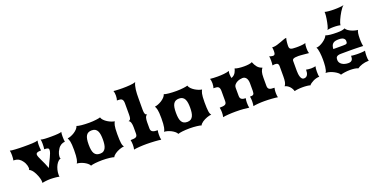

<svg xmlns="http://www.w3.org/2000/svg" viewBox="-38 -1610 4728 2416"><g transform="rotate(-20 2326.5 -401.5)"><path d="M232.4 0Q232.9 -3.4 233.2 -8.1Q233.4 -12.7 233.4 -16.6Q233.4 -37.6 225.1 -66.9Q216.8 -96.2 200.2 -130.4Q183.1 -165.5 164.6 -186Q146 -206.5 127.9 -211.9Q136.2 -214.8 136.2 -227.5Q136.2 -233.9 135.5 -244.9Q134.8 -255.9 130.9 -270.3Q127 -284.7 119.1 -301.8Q111.3 -318.8 96.7 -337.4Q88.4 -348.1 78.9 -357.7Q69.3 -367.2 56.4 -374.5Q43.5 -381.8 26.4 -386.2Q9.3 -390.6 -14.2 -390.6Q-11.7 -404.8 -10 -421.6Q-8.3 -438.5 -8.3 -459Q-8.3 -477.1 -9.8 -493.9Q-11.2 -510.7 -14.2 -522.5Q-6.8 -519.5 11.5 -517.3Q29.8 -515.1 55.2 -513.7Q80.6 -512.2 109.9 -511.2Q139.2 -510.3 168.5 -510.3Q199.7 -510.3 228.5 -510.5Q257.3 -510.7 282 -512Q306.6 -513.2 325.9 -515.6Q345.2 -518.1 356.9 -522.5Q354 -510.3 352.5 -496.1Q351.1 -481.9 351.1 -463.9Q351.1 -443.4 352.3 -424.1Q353.5 -404.8 356 -390.6Q319.3 -390.6 303.5 -382.8Q287.6 -375 287.6 -357.9Q287.6 -344.7 296.4 -323.2Q305.2 -301.8 318.4 -274.4Q331.5 -247.1 346.2 -215.1Q360.8 -183.1 372.6 -148.9Q385.3 -179.7 400.4 -210Q415.5 -240.2 428.5 -267.6Q441.4 -294.9 450.2 -318.4Q459 -341.8 459 -359.4Q459 -378.9 444.8 -384.8Q430.7 -390.6 398.4 -390.6Q400.9 -404.8 402.1 -424.1Q403.3 -443.4 403.3 -463.9Q403.3 -499 397.5 -522.5Q403.8 -518.1 418.7 -515.6Q433.6 -513.2 453.1 -512Q472.7 -510.7 494.9 -510.5Q517.1 -510.3 538.6 -510.3Q562.5 -510.3 585 -511Q607.4 -511.7 625.7 -513.4Q644 -515.1 657 -517.3Q669.9 -519.5 674.8 -522.5Q672.4 -512.7 671.1 -497.1Q669.9 -481.4 669.9 -463.9Q669.9 -443.4 671.1 -424.1Q672.4 -404.8 674.8 -390.6Q663.1 -390.6 650.4 -387.2Q637.7 -383.8 625.2 -376.7Q612.8 -369.6 601.3 -358.9Q589.8 -348.1 581.5 -334Q569.8 -316.9 562.7 -301Q555.7 -285.2 552 -271.2Q548.3 -257.3 547.4 -246.1Q546.4 -234.9 546.4 -227.5Q546.4 -214.8 554.7 -211.9Q536.6 -208 519.3 -191.7Q502 -175.3 488.5 -150.1Q475.1 -125 466.8 -92.5Q458.5 -60.1 458.5 -24.4Q458.5 -17.6 459.2 -11.5Q460 -5.4 460.9 0Q456.5 -2.4 442.4 -4.6Q428.2 -6.8 409.9 -8.5Q391.6 -10.3 372.6 -11.2Q353.5 -12.2 339.8 -12.2Q324.7 -12.2 308.8 -11Q293 -9.8 278.6 -8.1Q264.2 -6.3 252 -4.2Q239.7 -2 232.4 0Z M721.7 -81.1Q727.1 -88.9 731.9 -101.1Q736.8 -113.3 740.5 -133.1Q744.1 -152.8 746.3 -181.9Q748.5 -210.9 748.5 -252.9Q748.5 -296.9 746.3 -324.2Q744.1 -351.6 740.5 -368.9Q736.8 -386.2 731.9 -397Q727.1 -407.7 722.2 -418Q741.7 -419.9 766.6 -429.4Q791.5 -439 814.7 -453.6Q837.9 -468.3 856 -487.3Q874 -506.3 879.9 -527.3Q888.7 -523.4 905.3 -520.3Q921.9 -517.1 943.8 -514.9Q965.8 -512.7 991.7 -511.5Q1017.6 -510.3 1045.4 -510.3Q1070.8 -510.3 1094.7 -512Q1118.7 -513.7 1138.7 -516.1Q1158.7 -518.6 1173.3 -521.5Q1188 -524.4 1195.3 -527.3Q1201.2 -506.3 1219.7 -487.3Q1238.3 -468.3 1262 -453.6Q1285.6 -439 1310.3 -429.4Q1335 -419.9 1353 -418Q1348.1 -408.2 1343.5 -397.7Q1338.9 -387.2 1335.2 -369.9Q1331.5 -352.5 1329.3 -325.4Q1327.1 -298.3 1327.1 -255.4Q1327.1 -212.9 1328.6 -183.3Q1330.1 -153.8 1333 -133.8Q1335.9 -113.8 1341.1 -101.6Q1346.2 -89.4 1353.5 -81.1Q1341.3 -81.1 1325.7 -77.4Q1310.1 -73.7 1293.2 -67.6Q1276.4 -61.5 1260 -53.2Q1243.7 -44.9 1230 -35.4Q1216.3 -25.9 1206.5 -15.6Q1196.8 -5.4 1193.4 4.9Q1184.1 1.5 1168.5 -1.5Q1152.8 -4.4 1132.3 -6.8Q1111.8 -9.3 1087.4 -10.7Q1063 -12.2 1036.1 -12.2Q1009.8 -12.2 985.6 -10.7Q961.4 -9.3 941.2 -7.1Q920.9 -4.9 905.5 -1.7Q890.1 1.5 881.8 4.9Q873.5 -13.2 854 -28.8Q834.5 -44.4 811 -56.2Q787.6 -67.9 763.4 -74.5Q739.3 -81.1 721.7 -81.1ZM943.8 -254.9Q943.8 -213.4 949 -183.6Q954.1 -153.8 965.8 -134.8Q977.5 -115.7 996.1 -106.7Q1014.6 -97.7 1041.5 -97.7Q1069.8 -97.7 1087.9 -109.6Q1106 -121.6 1116.2 -142.6Q1126.5 -163.6 1130.4 -192.4Q1134.3 -221.2 1134.3 -254.9Q1134.3 -288.6 1130.4 -317.1Q1126.5 -345.7 1116.2 -366.5Q1106 -387.2 1087.9 -398.7Q1069.8 -410.2 1041.5 -410.2Q1014.6 -410.2 996.1 -401.4Q977.5 -392.6 965.8 -373.8Q954.1 -355 949 -325.7Q943.8 -296.4 943.8 -254.9Z M1459.5 0Q1463.4 -12.7 1464.8 -30.3Q1466.3 -47.9 1466.3 -64.9Q1466.3 -80.6 1464.4 -96.2Q1462.4 -111.8 1459.5 -127Q1486.8 -127 1504.6 -129.4Q1522.5 -131.8 1532.7 -137.9Q1543 -144 1546.9 -155.3Q1550.8 -166.5 1550.8 -184.1V-266.1Q1550.8 -281.7 1549.1 -297.4Q1547.4 -313 1543.5 -325.7Q1539.6 -338.4 1533 -347.4Q1526.4 -356.4 1517.1 -358.9Q1527.3 -361.8 1533.9 -366.9Q1540.5 -372.1 1544.2 -380.9Q1547.9 -389.6 1549.3 -403.1Q1550.8 -416.5 1550.8 -436V-590.8Q1550.3 -611.8 1545.4 -624.3Q1540.5 -636.7 1532 -643.3Q1523.4 -649.9 1511 -652.1Q1498.5 -654.3 1482.9 -654.3H1467.8Q1471.7 -664.1 1474.6 -681.4Q1477.5 -698.7 1477.5 -717.8Q1477.5 -736.3 1474.9 -753.7Q1472.2 -771 1467.8 -781.2Q1477.1 -779.8 1490.2 -778.8Q1503.4 -777.8 1519 -777.1Q1534.7 -776.4 1552.2 -775.9Q1569.8 -775.4 1588.4 -775.4Q1613.3 -775.4 1638.7 -776.4Q1664.1 -777.3 1687.3 -779.3Q1710.4 -781.2 1730.2 -784.7Q1750 -788.1 1763.2 -793.5Q1752.9 -774.4 1747.1 -751Q1741.2 -727.5 1737.8 -701.2Q1734.4 -674.8 1733.4 -646Q1732.4 -617.2 1732.4 -587.4L1731.9 -435.1Q1731.9 -415.5 1733.6 -402.1Q1735.4 -388.7 1739.3 -379.9Q1743.2 -371.1 1749.5 -366.2Q1755.9 -361.3 1765.6 -358.9Q1755.4 -356 1748.8 -346.9Q1742.2 -337.9 1738.5 -325.2Q1734.9 -312.5 1733.4 -297.1Q1731.9 -281.7 1731.9 -266.1V-184.1Q1731.9 -166.5 1738.3 -155.3Q1744.6 -144 1756.6 -137.9Q1768.6 -131.8 1785.4 -129.4Q1802.2 -127 1823.2 -127Q1820.3 -116.7 1818.6 -101.6Q1816.9 -86.4 1816.9 -69.3Q1816.9 -50.8 1818.1 -32Q1819.3 -13.2 1823.2 0Q1810.1 -2.4 1787.8 -4.6Q1765.6 -6.8 1739.3 -8.5Q1712.9 -10.3 1684.3 -11.2Q1655.8 -12.2 1629.4 -12.2Q1606 -12.2 1581.3 -11.5Q1556.6 -10.7 1533.9 -9Q1511.2 -7.3 1491.7 -5.1Q1472.2 -2.9 1459.5 0Z M1890.6 -81.1Q1896 -88.9 1900.9 -101.1Q1905.8 -113.3 1909.4 -133.1Q1913.1 -152.8 1915.3 -181.9Q1917.5 -210.9 1917.5 -252.9Q1917.5 -296.9 1915.3 -324.2Q1913.1 -351.6 1909.4 -368.9Q1905.8 -386.2 1900.9 -397Q1896 -407.7 1891.1 -418Q1910.6 -419.9 1935.5 -429.4Q1960.4 -439 1983.6 -453.6Q2006.8 -468.3 2024.9 -487.3Q2043 -506.3 2048.8 -527.3Q2057.6 -523.4 2074.2 -520.3Q2090.8 -517.1 2112.8 -514.9Q2134.8 -512.7 2160.6 -511.5Q2186.5 -510.3 2214.4 -510.3Q2239.7 -510.3 2263.7 -512Q2287.6 -513.7 2307.6 -516.1Q2327.6 -518.6 2342.3 -521.5Q2356.9 -524.4 2364.3 -527.3Q2370.1 -506.3 2388.7 -487.3Q2407.2 -468.3 2430.9 -453.6Q2454.6 -439 2479.2 -429.4Q2503.9 -419.9 2522 -418Q2517.1 -408.2 2512.5 -397.7Q2507.8 -387.2 2504.2 -369.9Q2500.5 -352.5 2498.3 -325.4Q2496.1 -298.3 2496.1 -255.4Q2496.1 -212.9 2497.6 -183.3Q2499 -153.8 2502 -133.8Q2504.9 -113.8 2510 -101.6Q2515.1 -89.4 2522.5 -81.1Q2510.3 -81.1 2494.6 -77.4Q2479 -73.7 2462.2 -67.6Q2445.3 -61.5 2429 -53.2Q2412.6 -44.9 2398.9 -35.4Q2385.3 -25.9 2375.5 -15.6Q2365.7 -5.4 2362.3 4.9Q2353 1.5 2337.4 -1.5Q2321.8 -4.4 2301.3 -6.8Q2280.8 -9.3 2256.3 -10.7Q2231.9 -12.2 2205.1 -12.2Q2178.7 -12.2 2154.5 -10.7Q2130.4 -9.3 2110.1 -7.1Q2089.8 -4.9 2074.5 -1.7Q2059.1 1.5 2050.8 4.9Q2042.5 -13.2 2022.9 -28.8Q2003.4 -44.4 1980 -56.2Q1956.5 -67.9 1932.4 -74.5Q1908.2 -81.1 1890.6 -81.1ZM2112.8 -254.9Q2112.8 -213.4 2117.9 -183.6Q2123 -153.8 2134.8 -134.8Q2146.5 -115.7 2165 -106.7Q2183.6 -97.7 2210.4 -97.7Q2238.8 -97.7 2256.8 -109.6Q2274.9 -121.6 2285.2 -142.6Q2295.4 -163.6 2299.3 -192.4Q2303.2 -221.2 2303.2 -254.9Q2303.2 -288.6 2299.3 -317.1Q2295.4 -345.7 2285.2 -366.5Q2274.9 -387.2 2256.8 -398.7Q2238.8 -410.2 2210.4 -410.2Q2183.6 -410.2 2165 -401.4Q2146.5 -392.6 2134.8 -373.8Q2123 -355 2117.9 -325.7Q2112.8 -296.4 2112.8 -254.9Z M2652.3 0Q2656.2 -12.7 2657.7 -30.3Q2659.2 -47.9 2659.2 -64.9Q2659.2 -80.6 2657.2 -96.2Q2655.3 -111.8 2652.3 -127Q2679.7 -127 2697.5 -129.4Q2715.3 -131.8 2726.1 -137.9Q2736.8 -144 2741 -155.3Q2745.1 -166.5 2745.1 -184.1V-319.8Q2744.6 -340.8 2739.7 -353.3Q2734.9 -365.7 2726.3 -372.3Q2717.8 -378.9 2705.3 -381.1Q2692.9 -383.3 2677.2 -383.3H2662.1Q2666 -393.1 2668.9 -410.4Q2671.9 -427.7 2671.9 -446.8Q2671.9 -465.3 2669.2 -482.2Q2666.5 -499 2662.1 -509.3Q2680.2 -506.8 2706.5 -505.4Q2732.9 -503.9 2762.2 -503.9Q2783.7 -503.9 2805.4 -504.9Q2827.1 -505.9 2847.7 -508.1Q2868.2 -510.3 2886.2 -513.7Q2904.3 -517.1 2918.5 -522.5Q2915 -512.7 2913.8 -502.7Q2912.6 -492.7 2912.6 -482.4Q2912.6 -468.3 2914.6 -454.6Q2916.5 -440.9 2918.9 -427.7Q2940.4 -434.6 2954.3 -447Q2968.3 -459.5 2976.8 -473.6Q2985.4 -487.8 2990 -502.2Q2994.6 -516.6 2997.6 -527.3Q3003.9 -523.4 3016.8 -520.3Q3029.8 -517.1 3046.6 -514.9Q3063.5 -512.7 3082.5 -511.5Q3101.6 -510.3 3119.6 -510.3Q3135.7 -510.3 3152.3 -511.2Q3168.9 -512.2 3183.6 -514.4Q3198.2 -516.6 3210 -519.8Q3221.7 -522.9 3227.5 -527.3Q3243.2 -485.8 3266.8 -457Q3290.5 -428.2 3330.1 -416.5Q3322.3 -406.7 3316.4 -395.5Q3310.5 -384.3 3306.4 -369.9Q3302.2 -355.5 3300.3 -336.9Q3298.3 -318.4 3298.3 -293.9V-184.1Q3298.3 -166.5 3303.5 -155.3Q3308.6 -144 3319.1 -137.9Q3329.6 -131.8 3346.4 -129.4Q3363.3 -127 3386.7 -127Q3385.3 -121.1 3383.8 -114.7Q3382.3 -108.4 3381.3 -100.3Q3380.4 -92.3 3379.6 -81.8Q3378.9 -71.3 3378.9 -57.1Q3378.9 -43 3380.6 -26.4Q3382.3 -9.8 3386.7 0Q3371.6 -2.4 3350.8 -4.6Q3330.1 -6.8 3306.4 -8.5Q3282.7 -10.3 3257.1 -11.2Q3231.4 -12.2 3206.5 -12.2Q3186.5 -12.2 3165.3 -11.5Q3144 -10.7 3124 -9Q3104 -7.3 3086.7 -5.1Q3069.3 -2.9 3057.6 0Q3059.1 -5.9 3060.3 -13.7Q3061.5 -21.5 3062.3 -30.8Q3063 -40 3063.5 -49.8Q3064 -59.6 3064 -68.4Q3064 -73.2 3063.5 -81.5Q3063 -89.8 3062.3 -98.4Q3061.5 -106.9 3060.3 -114.7Q3059.1 -122.6 3057.6 -127Q3074.2 -127 3085.2 -128.7Q3096.2 -130.4 3103 -136.2Q3109.9 -142.1 3112.8 -153.6Q3115.7 -165 3115.7 -184.1V-285.6Q3115.7 -304.7 3111.8 -321.8Q3107.9 -338.9 3099.9 -351.8Q3091.8 -364.7 3079.1 -372.3Q3066.4 -379.9 3048.3 -379.9Q3036.1 -379.9 3015.9 -375.7Q2995.6 -371.6 2975.8 -361.6Q2956.1 -351.6 2941.7 -334.7Q2927.2 -317.9 2927.2 -293H2926.8L2927.2 -184.1Q2927.2 -152.3 2946.8 -139.6Q2966.3 -127 3001.5 -127Q2998.5 -116.7 2996.8 -101.6Q2995.1 -86.4 2995.1 -69.3Q2995.1 -50.8 2996.6 -32Q2998 -13.2 3001.5 0Q2970.2 -4.9 2927.2 -8.5Q2884.3 -12.2 2822.3 -12.2Q2798.8 -12.2 2774.2 -11.5Q2749.5 -10.7 2726.8 -9Q2704.1 -7.3 2684.6 -5.1Q2665 -2.9 2652.3 0Z M3512.7 -100.6Q3528.8 -120.1 3534.2 -150.4Q3539.6 -180.7 3539.6 -223.1V-364.3Q3539.1 -373 3536.9 -380.1Q3534.7 -387.2 3529.5 -392.3Q3524.4 -397.5 3515.6 -400.4Q3506.8 -403.3 3493.7 -403.3Q3486.3 -403.3 3477.8 -402.3Q3469.2 -401.4 3458.5 -399.4Q3460.9 -413.6 3461.9 -430.2Q3462.9 -446.8 3462.9 -463.9Q3462.9 -479.5 3461.9 -494.6Q3460.9 -509.8 3458.5 -522.5Q3463.4 -519 3470.7 -516.8Q3478 -514.6 3485.4 -513.2Q3492.7 -511.7 3499 -511Q3505.4 -510.3 3508.8 -510.3Q3522.9 -510.3 3530 -521.2Q3537.1 -532.2 3537.1 -559.6Q3537.1 -564 3536.9 -571.8Q3536.6 -579.6 3536.1 -587.9Q3535.6 -596.2 3534.4 -603.5Q3533.2 -610.8 3531.2 -614.7Q3535.2 -613.8 3539.1 -613.8Q3543 -613.8 3547.4 -613.8Q3572.3 -613.8 3599.9 -622.1Q3627.4 -630.4 3653.6 -640.1Q3679.7 -649.9 3702.1 -658.2Q3724.6 -666.5 3739.3 -666.5Q3735.4 -654.8 3732.9 -640.6Q3730.5 -626.5 3729 -612.3Q3727.5 -598.1 3726.8 -584.7Q3726.1 -571.3 3726.1 -562Q3726.1 -545.9 3730 -535.9Q3733.9 -525.9 3743.9 -520.3Q3753.9 -514.6 3771.7 -512.5Q3789.6 -510.3 3817.4 -510.3Q3829.1 -510.3 3845 -510.5Q3860.8 -510.7 3877.9 -512Q3895 -513.2 3911.9 -515.6Q3928.7 -518.1 3942.9 -522.5Q3938 -509.8 3936 -492.7Q3934.1 -475.6 3934.1 -457.5Q3934.1 -437 3936 -419.4Q3938 -401.9 3942.9 -388.2Q3926.3 -389.6 3906.5 -391.6Q3886.7 -393.6 3867.2 -395.3Q3847.7 -397 3831.1 -398.2Q3814.5 -399.4 3804.2 -399.4Q3779.8 -399.4 3763.9 -397.2Q3748 -395 3738.8 -390.4Q3729.5 -385.7 3725.8 -378.7Q3722.2 -371.6 3722.2 -362.3V-231.4Q3722.2 -212.4 3724.4 -191.2Q3726.6 -169.9 3732.4 -151.9Q3738.3 -133.8 3748.5 -121.8Q3758.8 -109.9 3774.9 -109.9Q3792.5 -109.9 3804.4 -116.9Q3816.4 -124 3823.7 -136.7Q3831.1 -149.4 3834.2 -166.7Q3837.4 -184.1 3837.4 -205.1Q3848.1 -202.6 3866.2 -200.2Q3884.3 -197.8 3903.3 -197.8Q3921.9 -197.8 3938.2 -200.2Q3954.6 -202.6 3963.4 -205.1Q3959.5 -194.3 3957.8 -175Q3956.1 -155.8 3956.1 -133.8Q3956.1 -111.8 3957.5 -92.8Q3959 -73.7 3963.4 -64.5H3958.5Q3940.4 -64.5 3919.7 -58.8Q3898.9 -53.2 3879.9 -43.9Q3860.8 -34.7 3845 -23.2Q3829.1 -11.7 3820.8 0Q3816.9 -2.9 3805.9 -5.1Q3794.9 -7.3 3780.5 -9Q3766.1 -10.7 3750 -11.5Q3733.9 -12.2 3719.2 -12.2Q3704.6 -12.2 3688.7 -11.5Q3672.9 -10.7 3657.7 -9Q3642.6 -7.3 3630.1 -5.1Q3617.7 -2.9 3610.4 0Q3606 -17.1 3596.9 -33.4Q3587.9 -49.8 3575.2 -63.5Q3562.5 -77.1 3546.6 -86.9Q3530.8 -96.7 3512.7 -100.6Z M4053.2 -81.1Q4063 -92.8 4068.4 -113.8Q4073.7 -134.8 4076.4 -159.4Q4079.1 -184.1 4079.8 -209Q4080.6 -233.9 4080.6 -252.9Q4080.6 -272.9 4079.1 -298.3Q4077.6 -323.7 4074.5 -347.9Q4071.3 -372.1 4066.2 -391.6Q4061 -411.1 4053.7 -419.9Q4075.2 -419.9 4101.1 -430.9Q4127 -441.9 4150.1 -458.3Q4173.3 -474.6 4190.4 -493.2Q4207.5 -511.7 4211.9 -527.3Q4238.8 -518.1 4275.4 -514.2Q4312 -510.3 4366.2 -510.3Q4404.3 -510.3 4429.2 -514.6Q4454.1 -519 4469.7 -527.3Q4478 -510.3 4497.3 -496.6Q4516.6 -482.9 4539.3 -473.1Q4562 -463.4 4584.7 -457.8Q4607.4 -452.1 4622.1 -451.7Q4618.2 -443.4 4615 -433.6Q4611.8 -423.8 4609.6 -410.6Q4607.4 -397.5 4606.2 -379.6Q4605 -361.8 4605 -337.9Q4605 -321.3 4605.7 -305.7Q4606.4 -290 4607.9 -276.9Q4609.4 -263.7 4611.1 -253.7Q4612.8 -243.7 4614.7 -238.8Q4602.5 -239.7 4582 -240.5Q4561.5 -241.2 4537.1 -241.9Q4512.7 -242.7 4486.1 -242.9Q4459.5 -243.2 4435.5 -243.2Q4407.2 -243.2 4379.2 -242.9Q4351.1 -242.7 4321.3 -242.7Q4296.4 -242.7 4281.7 -238.3Q4267.1 -233.9 4259.5 -226.3Q4252 -218.8 4249.8 -208Q4247.6 -197.3 4247.6 -184.6Q4247.6 -165.5 4256.8 -149.9Q4266.1 -134.3 4282.2 -123.3Q4298.3 -112.3 4320.3 -106.2Q4342.3 -100.1 4367.2 -100.1Q4387.7 -100.1 4399.9 -106.2Q4412.1 -112.3 4418.7 -122.6Q4425.3 -132.8 4427.2 -146.5Q4429.2 -160.2 4429.2 -175.8Q4435.1 -173.8 4446.8 -172.4Q4458.5 -170.9 4472.2 -170.2Q4485.8 -169.4 4499.8 -168.9Q4513.7 -168.5 4523.9 -168.5Q4534.2 -168.5 4547.4 -168.9Q4560.5 -169.4 4573.5 -170.2Q4586.4 -170.9 4597.7 -172.4Q4608.9 -173.8 4615.7 -175.8Q4614.7 -170.4 4613.5 -161.4Q4612.3 -152.3 4611.6 -142.1Q4610.8 -131.8 4610.4 -121.6Q4609.9 -111.3 4609.9 -104.5Q4609.9 -80.6 4611.6 -66.2Q4613.3 -51.8 4617.2 -40.5H4608.4Q4588.4 -40.5 4567.4 -36.9Q4546.4 -33.2 4526.9 -27.1Q4507.3 -21 4490.2 -12.7Q4473.1 -4.4 4460.9 4.9Q4454.1 0.5 4442.1 -2.7Q4430.2 -5.9 4415.8 -8.1Q4401.4 -10.3 4385.5 -11.2Q4369.6 -12.2 4355 -12.2Q4337.4 -12.2 4318.4 -10.7Q4299.3 -9.3 4282 -6.6Q4264.6 -3.9 4250.5 -1Q4236.3 2 4228.5 4.9Q4224.1 -7.8 4205.8 -22.9Q4187.5 -38.1 4163.1 -51Q4138.7 -64 4111.3 -72.8Q4084 -81.5 4061.5 -81.5Q4059.1 -81.5 4057.1 -81.3Q4055.2 -81.1 4053.2 -81.1ZM4377.9 -331.1Q4397.5 -331.1 4408.9 -332.5Q4420.4 -334 4426.5 -338.4Q4432.6 -342.8 4434.3 -350.3Q4436 -357.9 4436 -370.6Q4436 -394 4416 -408.7Q4396 -423.3 4353.5 -423.3Q4327.1 -423.3 4308.1 -418.9Q4289.1 -414.6 4276.1 -403.8Q4263.2 -393.1 4256.3 -375.5Q4249.5 -357.9 4248 -331.1ZM4260.7 -581.1Q4265.6 -586.4 4271 -600.3Q4276.4 -614.3 4281.2 -632.8Q4286.1 -651.4 4290.5 -673.3Q4294.9 -695.3 4298.3 -716.8Q4301.8 -738.3 4303.7 -757.8Q4305.7 -777.3 4305.7 -791Q4305.7 -802.2 4304.2 -808.1Q4312.5 -805.2 4326.4 -803Q4340.3 -800.8 4357.2 -799.1Q4374 -797.4 4393.1 -796.6Q4412.1 -795.9 4430.7 -795.9Q4448.2 -795.9 4467.3 -796.6Q4486.3 -797.4 4503.9 -798.8Q4521.5 -800.3 4535.9 -802.5Q4550.3 -804.7 4558.1 -808.1Q4545.9 -798.8 4532 -781Q4518.1 -763.2 4504.6 -741.2Q4491.2 -719.2 4478.5 -695.3Q4465.8 -671.4 4456.3 -649.7Q4446.8 -627.9 4441.2 -610.6Q4435.5 -593.3 4435.5 -584.5Q4435.5 -582 4436 -581.1Q4432.1 -583 4423.1 -584.7Q4414.1 -586.4 4401.9 -587.9Q4389.6 -589.4 4375 -590.1Q4360.4 -590.8 4345.2 -590.8Q4330.6 -590.8 4316.9 -590.1Q4303.2 -589.4 4291.7 -587.9Q4280.3 -586.4 4272.2 -584.7Q4264.2 -583 4260.7 -581.1Z"/></g></svg>

Font: Arbutus
Style: Regular
Weight: 400
Designer: Karolina Lach
Foundry: Sorkin Type Co.
Version: Version 1.002